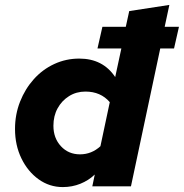

<svg xmlns="http://www.w3.org/2000/svg" viewBox="-20 -757 747 780"><path d="M235 3Q181 3 137 -28.5Q93 -60 67 -113.5Q41 -167 41 -233Q41 -292 61.5 -344Q82 -396 117.5 -435.5Q153 -475 200.5 -497Q248 -519 302 -519Q398 -519 448 -444L473 -560H376L396 -648H491L505 -712L668 -737L649 -648H707L687 -560H631L512 0H355L365 -48Q340 -24 306.5 -10.5Q273 3 235 3ZM305 -130Q352 -130 388 -163L426 -342Q389 -385 327 -385Q290 -385 260.5 -366.5Q231 -348 214 -317Q197 -286 197 -246Q197 -196 227.5 -163Q258 -130 305 -130Z"/></svg>

Font: Red Hat Text
Style: Bold Italic
Weight: 700
Italic angle: -12°
Designer: Pentagram, MCKL
Foundry: Pentagram, MCKL
Version: Version 1.023; ttfautohint (v1.8.3)